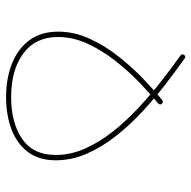

<svg xmlns="http://www.w3.org/2000/svg" viewBox="-19 -609 629 631"><g transform="rotate(90 295.5 -293.5)"><path d="M299.3 1Q357.4 1 404.5 -16.6Q451.7 -34.2 479.2 -70.3Q506.8 -106.4 506.8 -162.1Q506.8 -215.3 484.6 -265.4Q462.4 -315.4 425.8 -361.6Q389.2 -407.7 345 -448.5Q300.8 -489.3 255.6 -523.9Q210.4 -558.6 171.9 -585.9Q168.9 -588.4 165.8 -587.6Q162.6 -586.9 160.2 -584Q158.2 -581.1 158.7 -577.9Q159.2 -574.7 162.1 -572.3Q200.7 -544.9 245.1 -510.3Q289.6 -475.6 332.8 -435.5Q376 -395.5 411.4 -351.1Q446.8 -306.6 468 -259Q489.3 -211.4 489.3 -162.1Q489.3 -87.9 436.5 -51.8Q383.8 -15.6 299.3 -15.6Q209.5 -15.6 155.5 -55.7Q101.6 -95.7 101.6 -169.9Q101.6 -219.2 123.8 -267.1Q146 -314.9 180.2 -358.4Q214.4 -401.9 251.7 -437.7Q289.1 -473.6 319.8 -498.5Q322.3 -501 323 -504.6Q323.7 -508.3 321.3 -510.7Q319.3 -513.2 315.4 -513.9Q311.5 -514.6 309.1 -512.2Q278.3 -487.3 240 -450.7Q201.7 -414.1 166 -369.1Q130.4 -324.2 107.2 -273.7Q84 -223.1 84 -169.9Q84 -114.3 111.8 -76.2Q139.6 -38.1 188.5 -18.6Q237.3 1 299.3 1Z"/></g></svg>

Font: Mikhak VF
Style: Regular
Weight: 100
Designer: Amin Abedi
Version: Version 3.001